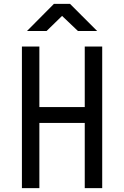

<svg xmlns="http://www.w3.org/2000/svg" viewBox="-20 -970 640 990"><path d="M93 0V-730H183V-418H417V-730H507V0H417V-336H183V0ZM119 -810 258 -950H341L481 -810H382L300 -888L220 -810Z"/></svg>

Font: JetBrains Mono Zero
Style: Regular-Zero
Weight: 400
Designer: Philipp Nurullin, Konstantin Bulenkov
Foundry: JetBrains
Version: Version 2.211